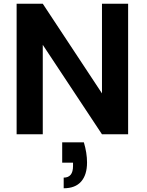

<svg xmlns="http://www.w3.org/2000/svg" viewBox="-20 -719 787 1028"><path d="M313 43H429Q446 100 446 151Q446 217 414.5 253Q383 289 321 289V232Q371 232 371 170V152H313ZM526 -699H666V0H526L209 -479V0H69V-699H209L526 -219Z"/></svg>

Font: SVN-Poppins SemiBold
Style: Regular
Weight: 600
Designer: Ninad Kale (Devanagari), Jonny Pinhorn (Latin)
Foundry: Indian Type Foundry
Version: Version 3.002 2017